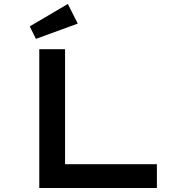

<svg xmlns="http://www.w3.org/2000/svg" viewBox="-20 -948 941 968"><path d="M178 0V-700H308V-120H771V0ZM161 -752 130 -815 322 -928 372 -829Z"/></svg>

Font: Lexend Zetta Medium
Style: Regular
Weight: 500
Designer: Bonnie Shaver-Troup, Thomas Jockin
Foundry: Lexend
Version: Version 1.007